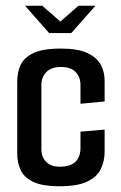

<svg xmlns="http://www.w3.org/2000/svg" viewBox="-20 -644 420 668"><path d="M67 -624H127L190 -569L253 -624H312L228 -529H151ZM188 4Q126 4 94 -12Q62 -28 51 -54Q40 -80 40 -109V-362Q40 -392 51.5 -417.5Q63 -443 95.5 -459Q128 -475 192 -475Q251 -475 284 -459.5Q317 -444 330.5 -419Q344 -394 344 -363V-291L260 -283V-348Q260 -376 243 -393.5Q226 -411 192 -411Q159 -411 141.5 -393.5Q124 -376 124 -348V-125Q124 -97 141 -80.5Q158 -64 187 -64Q225 -64 242.5 -81Q260 -98 260 -130V-186L344 -193V-116Q344 -83 330.5 -55.5Q317 -28 283 -12Q249 4 188 4Z"/></svg>

Font: Smooch Sans Thin SemiBold
Style: Regular
Weight: 600
Version: Version 1.010